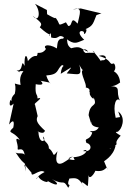

<svg xmlns="http://www.w3.org/2000/svg" viewBox="-20 -948 688 999"><path d="M605 -339 582 -335C565 -406 586 -446 604 -425C579 -474 615 -496 557 -500C584 -498 609 -524 605 -518C604 -526 603 -585 531 -588C588 -545 586 -614 571 -618C545 -607 566 -638 494 -657C542 -672 539 -628 508 -635C504 -622 510 -632 461 -685C491 -666 448 -677 426 -672C399 -687 423 -703 439 -679C395 -695 403 -711 350 -697C315 -721 343 -750 314 -758C295 -722 316 -726 317 -746C277 -752 280 -725 276 -696C227 -726 193 -709 228 -687C219 -720 226 -669 176 -673C172 -637 167 -680 125 -630C121 -667 105 -671 108 -605C86 -649 105 -573 66 -582C113 -556 51 -581 102 -578C76 -545 87 -516 87 -506C34 -515 71 -527 57 -460C24 -429 52 -411 36 -428C30 -425 22 -379 51 -409L27 -300C63 -345 49 -284 49 -284C13 -250 48 -271 83 -220C48 -240 76 -202 72 -175C70 -156 106 -200 110 -126C115 -164 75 -142 61 -155C120 -64 105 -131 115 -56C101 -111 105 -94 144 -49C142 -19 185 -73 212 -53C161 -27 163 2 179 -32C186 -5 243 8 225 -8C289 31 289 4 250 -16C318 21 305 -21 335 29C355 -1 321 32 341 -19C379 -23 391 -25 420 31C406 8 390 -19 435 20C441 20 439 -58 443 -29C456 -12 496 -87 467 -61C539 -45 531 -98 540 -64C517 -120 517 -121 520 -107C519 -110 569 -133 581 -189C539 -199 561 -162 551 -175C621 -210 556 -187 608 -242C559 -271 598 -257 596 -266C610 -272 640 -334 595 -368ZM323 -110C278 -78 263 -103 279 -161C245 -118 272 -160 222 -183C195 -181 238 -146 234 -176C236 -207 201 -212 205 -238C225 -212 183 -193 180 -261C159 -278 205 -239 214 -268C170 -308 166 -323 176 -344L162 -404C148 -406 218 -447 175 -436C176 -462 161 -446 166 -510C166 -510 226 -496 188 -531C184 -525 244 -522 242 -514C216 -542 213 -604 218 -555C291 -560 272 -585 303 -610C323 -596 302 -622 296 -564C357 -600 364 -613 327 -566C393 -562 408 -548 393 -612C415 -556 446 -586 408 -582C399 -561 433 -510 426 -493C467 -484 427 -461 458 -467C425 -472 477 -411 466 -445C492 -384 449 -422 441 -349L453 -309C469 -342 429 -291 494 -285C472 -247 423 -280 460 -258C446 -211 416 -237 430 -204C459 -200 462 -154 412 -162C444 -184 436 -134 362 -130C376 -89 401 -112 382 -119C377 -111 302 -118 359 -134ZM323 -832C269 -808 304 -821 260 -866C272 -855 282 -841 225 -874L224 -896L162 -928C195 -889 183 -824 150 -866C200 -827 200 -824 187 -806C245 -752 243 -778 238 -761C232 -754 246 -800 246 -753C300 -738 272 -788 339 -736C373 -715 387 -730 418 -741C364 -793 419 -793 417 -777C418 -755 442 -804 422 -795C468 -814 464 -828 486 -880C439 -845 480 -872 508 -878L400 -904L359 -899C414 -915 394 -875 384 -825C343 -871 361 -810 335 -813Z"/></svg>

Font: Asimov Aggro
Style: Condensed
Weight: 500
Designer: Google
Version: Version 2.000980; 2014